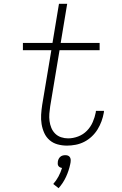

<svg xmlns="http://www.w3.org/2000/svg" viewBox="-20 -755 640 1006"><path d="M331 8Q306 8 282 1.5Q258 -5 240 -20.5Q222 -36 212 -58Q202 -80 198 -104.5Q194 -129 195.5 -154Q197 -179 201 -205L249 -492H100V-530H255L289 -735H332L298 -530H502V-492H292L243 -198Q240 -179 238.5 -159.5Q237 -140 239.5 -121Q242 -102 249 -85Q256 -68 269 -55Q282 -42 300 -36Q318 -30 337 -30Q363 -30 389.5 -40Q416 -50 435.5 -70Q455 -90 466 -115.5Q477 -141 482 -167Q482 -169 482 -170.5Q482 -172 483 -174H525Q525 -172 524.5 -170Q524 -168 524 -165Q520 -142 512 -120Q504 -98 491.5 -77.5Q479 -57 461 -40Q443 -23 421.5 -12Q400 -1 376.5 3.5Q353 8 331 8ZM287 231 259 209Q275 191 286.5 169.5Q298 148 305 125Q299 124 294 121.5Q289 119 286 114.5Q283 110 282.5 104Q282 98 283 92Q284 85 287 78.5Q290 72 295.5 67Q301 62 308 60Q315 58 322 58Q329 58 335 60Q341 62 345 67Q349 72 350 78.5Q351 85 350 92V94L348 105Q341 139 326 171.5Q311 204 287 231Z"/></svg>

Font: Iosevka Slab XLtExObl
Style: Regular
Weight: 200
Width: 7
Italic angle: -9°
Monospace: yes
Designer: Belleve Invis
Foundry: Belleve Invis
Version: Version 11.1.1; ttfautohint (v1.8.3)